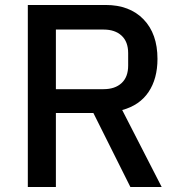

<svg xmlns="http://www.w3.org/2000/svg" viewBox="-20 -753 725 773"><path d="M205 -298V0H92V-733H405Q502 -733 558 -675Q614 -617 614 -516Q614 -436 578 -382.5Q542 -329 472 -310L631 0H505L356 -298ZM397 -394Q443 -394 469.5 -418.5Q496 -443 496 -489V-539Q496 -585 469.5 -609.5Q443 -634 397 -634H205V-394Z"/></svg>

Font: IBM Plex Sans JP Medm
Style: Regular
Weight: 500
Designer: Mike Abbink; Paul van der Laan; Pieter van Rosmalen; Wujin Sim; Yejin Wi; Jinhee Kim; Boomi Park; Yona Kim; Kichan Ma
Foundry: Sandoll Inc.
Version: Version 1.002